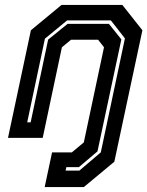

<svg xmlns="http://www.w3.org/2000/svg" viewBox="-20 -560 598 780"><path d="M161.5 200 191.5 59H272L320.5 18.5L402.5 -368L378.5 -398.5H268.5L231.5 -368L153.5 0H12.5L105.5 -437L230 -540H477L558.5 -437L444.5 97L320.5 200ZM246.5 133H302.5L389.5 59L487.5 -404L430.5 -477H252.5L162.5 -403L90.5 -63H104.5L175.5 -399L254.5 -463H422.5L473 -400L376 55L300.5 119H249.5Z"/></svg>

Font: Tourney Condensed Regular
Style: Bold Italic
Weight: 700
Width: 3
Italic angle: -12°
Designer: Tyler Finck
Foundry: Etcetera Type Co
Version: Version 1.010; ttfautohint (v1.8.3)